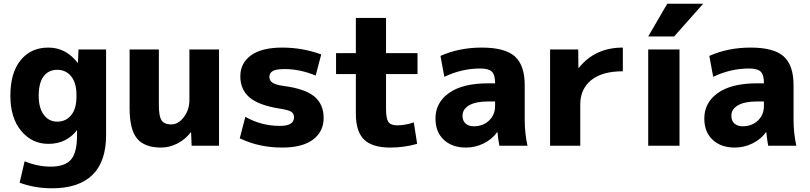

<svg xmlns="http://www.w3.org/2000/svg" viewBox="-20 -787 4377 1037"><path d="M241 -530Q336 -530 399 -448H401L404 -520H553V-57Q553 86 479 158Q405 230 261 230Q169 230 86 200L113 84Q183 113 254 113Q330 113 363 75.5Q396 38 396 -55V-83H395Q338 -10 241 -10Q153 -10 94.5 -80Q36 -150 36 -270Q36 -394 91.5 -462Q147 -530 241 -530ZM189 -270Q189 -204 216.5 -167Q244 -130 289 -130Q336 -130 364.5 -165Q393 -200 393 -265V-275Q393 -339 364.5 -374.5Q336 -410 289 -410Q242 -410 215.5 -374.5Q189 -339 189 -270Z M838 -520V-220Q838 -158 853 -136.5Q868 -115 905 -115Q943 -115 973 -154.5Q1003 -194 1003 -247V-520H1163V0H1015L1012 -72H1010Q981 -34 938 -12Q895 10 850 10Q761 10 720.5 -38.5Q680 -87 680 -203V-520Z M1685 -379Q1600 -414 1518 -414Q1472 -414 1453.5 -403.5Q1435 -393 1435 -372Q1435 -352 1451.5 -340.5Q1468 -329 1510 -323Q1627 -308 1677.5 -266Q1728 -224 1728 -150Q1728 -76 1670.5 -33Q1613 10 1505 10Q1378 10 1275 -40L1305 -156Q1391 -107 1492 -107Q1568 -107 1568 -153Q1568 -173 1553.5 -183Q1539 -193 1493 -200Q1378 -218 1328 -260.5Q1278 -303 1278 -375Q1278 -446 1335.5 -488Q1393 -530 1505 -530Q1614 -530 1715 -493Z M2065 -500H2235V-387H2065V-200Q2065 -146 2078 -128Q2091 -110 2125 -110Q2168 -110 2215 -126L2233 -10Q2162 10 2087 10Q1991 10 1946.5 -33Q1902 -76 1902 -173V-387H1795V-500H1902V-690H2065Z M2582 -530Q2707 -530 2760.5 -482.5Q2814 -435 2814 -327V-140Q2814 -68 2829 0H2677Q2669 -45 2667 -73H2665Q2638 -35 2592.5 -12.5Q2547 10 2497 10Q2422 10 2377 -32Q2332 -74 2332 -147Q2332 -233 2405.5 -285Q2479 -337 2617 -337H2654V-339Q2654 -383 2636.5 -400Q2619 -417 2575 -417Q2473 -417 2380 -372L2359 -485Q2460 -530 2582 -530ZM2478 -162Q2478 -135 2494.5 -120Q2511 -105 2539 -105Q2589 -105 2621.5 -136Q2654 -167 2654 -215V-239H2617Q2549 -239 2513.5 -218Q2478 -197 2478 -162Z M2951 -520H3103L3104 -420H3106Q3193 -530 3344 -530V-402Q3232 -402 3173 -354Q3114 -306 3114 -223V0H2951Z M3584 -767H3778L3621 -590H3481ZM3481 0V-520H3650V0Z M4034 -530Q4159 -530 4212.5 -482.5Q4266 -435 4266 -327V-140Q4266 -68 4281 0H4129Q4121 -45 4119 -73H4117Q4090 -35 4044.5 -12.5Q3999 10 3949 10Q3874 10 3829 -32Q3784 -74 3784 -147Q3784 -233 3857.5 -285Q3931 -337 4069 -337H4106V-339Q4106 -383 4088.5 -400Q4071 -417 4027 -417Q3925 -417 3832 -372L3811 -485Q3912 -530 4034 -530ZM3930 -162Q3930 -135 3946.5 -120Q3963 -105 3991 -105Q4041 -105 4073.5 -136Q4106 -167 4106 -215V-239H4069Q4001 -239 3965.5 -218Q3930 -197 3930 -162Z"/></svg>

Font: Mplus 1p ExtraBold
Style: Regular
Weight: 800
Version: Version 1.061